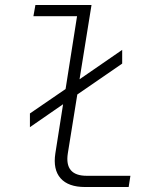

<svg xmlns="http://www.w3.org/2000/svg" viewBox="-20 -750 640 770"><path d="M100 -240V-295L243 -393L289 -685H114L122 -730H347L299 -432L470 -550V-495L290 -371L252 -135Q238 -45 328 -45H503L496 0H321Q254 0 223 -35Q192 -70 202 -135L233 -332Z"/></svg>

Font: NKDuy Mono Thin
Style: Italic
Weight: 100
Italic angle: -9°
Monospace: yes
Designer: NKDuy
Foundry: NKDuy
Version: Version 2.251; ttfautohint (v1.8.4.7-5d5b)